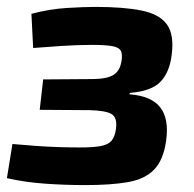

<svg xmlns="http://www.w3.org/2000/svg" viewBox="-28 -525 563 556"><path d="M248 -505Q330 -505 382 -494.5Q434 -484 455.5 -454Q477 -424 469 -365Q463 -316 437 -288.5Q411 -261 348 -256L347 -252Q411 -247 436.5 -213.5Q462 -180 453 -117Q445 -61 418 -33.5Q391 -6 342 2.5Q293 11 219 11Q162 11 104 7Q46 3 -8 -9L8 -108Q41 -105 75.5 -102.5Q110 -100 143 -99Q176 -98 203 -98Q242 -98 263.5 -102Q285 -106 295 -117.5Q305 -129 308 -153Q312 -185 294.5 -195Q277 -205 231 -206L87 -207L97 -295L235 -296Q266 -296 284 -301Q302 -306 311.5 -317.5Q321 -329 324 -349Q327 -369 321.5 -378.5Q316 -388 296.5 -391.5Q277 -395 238 -395Q197 -395 150.5 -392Q104 -389 68 -386L63 -485Q116 -499 166.5 -502Q217 -505 248 -505Z"/></svg>

Font: Exo 2
Style: Bold Italic
Weight: 700
Italic angle: -8°
Designer: Natanael Gama
Foundry: Natanael Gama
Version: Version 2.010